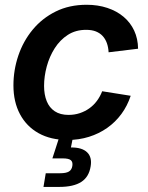

<svg xmlns="http://www.w3.org/2000/svg" viewBox="-20 -564 610 789"><path d="M257.8 11.2Q188.5 11.2 138.7 -16.6Q88.9 -44.4 62 -95Q35.2 -145.5 35.2 -212.9Q35.2 -275.9 55.2 -335.2Q75.2 -394.5 114 -441.7Q152.8 -488.8 208.7 -516.6Q264.6 -544.4 335.9 -544.4Q382.3 -544.4 421.1 -531.5Q460 -518.6 488 -494.9Q516.1 -471.2 531.5 -438Q546.9 -404.8 547.4 -363.8L426.3 -349.1Q425.3 -369.6 419.2 -386.7Q413.1 -403.8 401.9 -416Q390.6 -428.2 374 -434.8Q357.4 -441.4 334 -441.4Q291 -441.4 258.8 -420.7Q226.6 -399.9 204.8 -365.7Q183.1 -331.5 172.1 -290.8Q161.1 -250 161.1 -210.9Q161.1 -175.3 171.9 -148.4Q182.6 -121.6 205.1 -106.7Q227.5 -91.8 261.7 -91.8Q286.1 -91.8 307.6 -98.9Q329.1 -106 346.9 -118.7Q364.7 -131.3 378.2 -149.4Q391.6 -167.5 399.9 -189L517.1 -170.4Q503.4 -128.9 478.8 -95.5Q454.1 -62 420.4 -38.3Q386.7 -14.6 345.5 -1.7Q304.2 11.2 257.8 11.2ZM158.7 204.1 168 147.9H227.5Q251.5 147.9 263.2 140.9Q274.9 133.8 277.3 117.7Q279.8 101.6 271 94.2Q262.2 86.9 237.8 86.9H195.3L230.5 -22H283.2L279.8 0L271.5 42Q316.9 41.5 337.9 61.8Q358.9 82 352.5 119.6Q345.7 163.1 314 183.6Q282.2 204.1 223.6 204.1Z"/></svg>

Font: Inter 20pt SemiBold
Style: Italic
Weight: 600
Italic angle: -9.3988°
Version: Version 4.001;git-66647c0bb